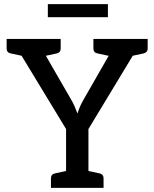

<svg xmlns="http://www.w3.org/2000/svg" viewBox="-20 -907 745 927"><path d="M299 0V-284L35 -719H131Q146 -719 154.5 -712Q163 -705 169 -694L323 -427Q334 -408 341 -391.5Q348 -375 354 -359Q359 -375 366 -391.5Q373 -408 384 -427L537 -694Q543 -703 551.5 -711Q560 -719 573 -719H670L407 -284V0ZM117 -664V-719H192V-664ZM501 -664V-719H597V-664ZM113 -719 102 -634 32 -649Q22 -651 17 -657Q12 -663 12 -673V-719ZM273 -719V-673Q273 -663 268 -657Q263 -651 254 -649L184 -634L172 -719ZM532 -719 521 -634 451 -649Q441 -651 436 -657Q431 -663 431 -673V-719ZM693 -719V-673Q693 -663 687.5 -657Q682 -651 673 -649L603 -634L591 -719ZM226 0V-46Q226 -56 231 -62Q236 -68 246 -70L315 -85L327 0ZM379 0 390 -85 460 -70Q470 -68 475 -62Q480 -56 480 -46V0ZM211 -824V-887H501V-824Z"/></svg>

Font: Aleo Medium
Style: Regular
Weight: 500
Designer: Alessio Laiso
Foundry: Alessio Laiso
Version: Version 2.001;gftools[0.9.29]